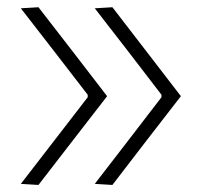

<svg xmlns="http://www.w3.org/2000/svg" viewBox="-20 -522 566 544"><path d="M298.5 2 248.5 -1Q296 -62.5 343.2 -123.8Q390.5 -185 437.5 -246.5V-253.5Q390.5 -314.5 343.5 -376Q296 -437.5 248.5 -498.5L298.5 -501.5Q347 -438 395.5 -375.5Q443.5 -313 492.5 -249.5Q443.5 -186.5 395.2 -123.8Q347 -61 298.5 2ZM89 2 39 -1Q86.5 -62.5 134 -124Q181 -185 228.5 -246.5V-253.5Q181 -314.5 134 -376Q86.5 -437.5 39 -498.5L89 -501.5Q138 -438 186.5 -375.5Q234.5 -313 283.5 -249.5Q234.5 -186.5 186.2 -123.8Q138 -61 89 2Z"/></svg>

Font: Heraclito ExtraLight
Style: Regular
Weight: 200
Designer: Kostas Bartsokas (font) & Cristiano Sobral (main changes)
Foundry: Kostas Bartsokas (font) & Cristiano Sobral (main changes)
Version: Version 1.00;July 8, 2020;FontCreator 13.0.0.2655 64-bit